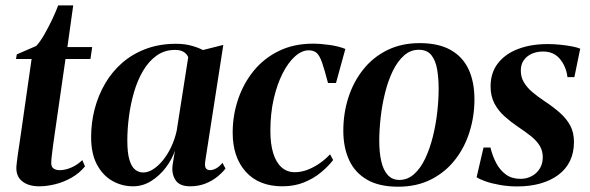

<svg xmlns="http://www.w3.org/2000/svg" viewBox="-20 -676 2174 708"><path d="M181.5 -181Q177.5 -154 174.8 -133.2Q172 -112.5 170.5 -98.2Q169 -84 169 -74.5Q169 -60 178.2 -54.2Q187.5 -48.5 200 -48.5Q220.5 -48.5 243 -58.2Q265.5 -68 283.5 -85.5L293.5 -62.5Q272.5 -37 243.2 -20.5Q214 -4 183 3.5Q152 11 125 11Q84.5 11 61.2 -8Q38 -27 40.5 -63Q41 -69.5 42.5 -81.5Q44 -93.5 46.2 -109.8Q48.5 -126 51.8 -147Q55 -168 58.5 -193L96.5 -458.5H39L42 -475.5L113.5 -506.5Q127.5 -521 143 -548Q158.5 -575 172.5 -604.5Q186.5 -634 194.5 -656H250L228.5 -502.5H320L313.5 -458.5H221.5Z M737 -83Q734 -63 739 -55.8Q744 -48.5 754.5 -48.5Q764.5 -48.5 776.5 -54.8Q788.5 -61 800.5 -75.5L811.5 -54.5Q800.5 -40 781.5 -24.5Q762.5 -9 737.2 1Q712 11 680.5 11Q642 11 627 -12.2Q612 -35.5 616.5 -68L625 -120.5Q614.5 -88.5 591.5 -58.2Q568.5 -28 537.5 -8.5Q506.5 11 470.5 11Q429.5 11 394.2 -9Q359 -29 337.5 -69.2Q316 -109.5 316 -170.5Q316 -224 329.2 -274.5Q342.5 -325 368 -368.5Q393.5 -412 431.2 -444.8Q469 -477.5 518.8 -496Q568.5 -514.5 629 -514.5Q659 -514.5 683.2 -508.2Q707.5 -502 728.5 -491.5L803.5 -510.5ZM674 -464.5Q671 -475 658.8 -483.5Q646.5 -492 626 -492Q587 -492 557.8 -471.2Q528.5 -450.5 507.8 -415.2Q487 -380 474.2 -336.2Q461.5 -292.5 455.5 -246.2Q449.5 -200 449.5 -158Q449.5 -112.5 457.2 -86.8Q465 -61 478.2 -50.5Q491.5 -40 508 -40Q526 -40 544.2 -51.5Q562.5 -63 579.8 -83.8Q597 -104.5 610.5 -132.5Q624 -160.5 631.5 -193.5Z M1021.5 11Q934.5 11 886.2 -42.8Q838 -96.5 838 -187Q838 -250.5 857.8 -309.2Q877.5 -368 915.2 -414.5Q953 -461 1008.2 -488Q1063.5 -515 1134 -515Q1162 -515 1195.5 -510.2Q1229 -505.5 1253.5 -495.5L1219 -370H1189.5Q1177 -418 1168 -444.2Q1159 -470.5 1148 -480.5Q1137 -490.5 1118.5 -490.5Q1093 -490.5 1068 -468.2Q1043 -446 1022.5 -406Q1002 -366 989.5 -312Q977 -258 977 -193.5Q977 -145 987.5 -111Q998 -77 1018.2 -59Q1038.5 -41 1067 -41Q1091 -41 1114.8 -50.2Q1138.5 -59.5 1159.8 -74.5Q1181 -89.5 1197 -107L1208.5 -86Q1190 -62 1163 -39.8Q1136 -17.5 1100.5 -3.2Q1065 11 1021.5 11Z M1527.5 -517Q1597 -517 1641.8 -491.8Q1686.5 -466.5 1708 -420.2Q1729.5 -374 1729.5 -309.5Q1729.5 -247 1711.2 -189Q1693 -131 1657.2 -85.8Q1621.5 -40.5 1569 -14Q1516.5 12.5 1448 12.5Q1378.5 12.5 1333.8 -13.2Q1289 -39 1267.5 -85.5Q1246 -132 1246 -194Q1246 -258.5 1264.8 -316.8Q1283.5 -375 1319.8 -420.2Q1356 -465.5 1408.2 -491.2Q1460.5 -517 1527.5 -517ZM1524 -492.5Q1493.5 -492.5 1469.5 -471Q1445.5 -449.5 1428.2 -413.8Q1411 -378 1400 -334Q1389 -290 1383.8 -243.8Q1378.5 -197.5 1378.5 -156.5Q1378.5 -113.5 1386 -81Q1393.5 -48.5 1410 -30.5Q1426.5 -12.5 1452.5 -12.5Q1483 -12.5 1507 -34Q1531 -55.5 1548 -91.5Q1565 -127.5 1576 -171.5Q1587 -215.5 1592.2 -261.2Q1597.5 -307 1597.5 -348Q1597.5 -387 1592 -419.8Q1586.5 -452.5 1570.8 -472.5Q1555 -492.5 1524 -492.5Z M2098 -391.5H2072.5Q2068 -430 2045.2 -458Q2022.5 -486 1982.5 -486Q1959.5 -486 1941 -477.8Q1922.5 -469.5 1911.5 -454Q1900.5 -438.5 1900.5 -415.5Q1900.5 -391.5 1912 -372.2Q1923.5 -353 1943 -336.5Q1962.5 -320 1986.5 -304Q2020.5 -281.5 2045 -259.8Q2069.5 -238 2083 -212.5Q2096.5 -187 2096.5 -152.5Q2096.5 -112.5 2081.5 -82Q2066.5 -51.5 2038.5 -30.8Q2010.5 -10 1972 0.8Q1933.5 11.5 1887 11.5Q1855.5 11.5 1824.8 6.2Q1794 1 1770.8 -7.2Q1747.5 -15.5 1737.5 -22.5L1763 -132H1788.5Q1796 -101 1809.8 -74.8Q1823.5 -48.5 1845.5 -32.5Q1867.5 -16.5 1899 -16.5Q1922.5 -16.5 1941.2 -26.8Q1960 -37 1970.8 -55Q1981.5 -73 1981.5 -96Q1981.5 -120 1970.2 -138.5Q1959 -157 1938.5 -173.5Q1918 -190 1890 -208.5Q1864 -226 1840.8 -246.8Q1817.5 -267.5 1803.2 -294.5Q1789 -321.5 1789 -357.5Q1789 -407.5 1815.8 -442.2Q1842.5 -477 1890 -495.2Q1937.5 -513.5 2000 -513.5Q2023 -513.5 2046.8 -511Q2070.5 -508.5 2090 -504.8Q2109.5 -501 2119.5 -496.5Z"/></svg>

Font: Merriweather 144pt SemiBold
Style: Italic
Weight: 600
Italic angle: -7.8°
Version: Version 2.101